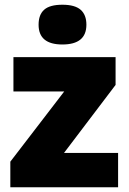

<svg xmlns="http://www.w3.org/2000/svg" viewBox="-20 -796 547 816"><path d="M481.9 0H23.9V-108.9L252.9 -407.2H37.1V-553.2H471.2V-435.1L252 -146H481.9ZM144 -690.9Q144 -733.9 168 -754.9Q191.9 -775.9 245.1 -775.9Q298.3 -775.9 322.8 -754.4Q347.2 -732.9 347.2 -690.9Q347.2 -606.9 245.1 -606.9Q144 -606.9 144 -690.9Z"/></svg>

Font: Open Sans ExtBd
Style: Bold
Weight: 800
Foundry: Ascender Corporation
Version: Version 1.10